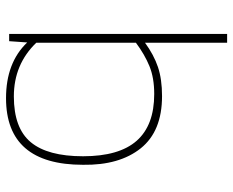

<svg xmlns="http://www.w3.org/2000/svg" viewBox="-87 -447 755 621"><g transform="rotate(-90 290.5 -136.5)"><path d="M462.8 220.6V-45Q423.7 -16.5 384.4 -3.2Q345.1 10.1 290 10.1Q176.5 10.1 121.3 -58.8Q66.2 -127.8 68 -245.4Q68 -494.5 283.5 -494.5Q398.4 -494.5 463.7 -426L467.8 -484.4H491.3V220.6ZM462.8 -74.4V-396.6Q392.9 -469.2 289.1 -469.2Q186.6 -469.2 141.1 -414.5Q95.6 -359.8 95.6 -245.4Q95.6 -128.7 145.7 -71.9Q195.8 -15.2 296.9 -15.2Q349.3 -15.2 386.9 -30.6Q424.6 -46 462.8 -74.4Z"/></g></svg>

Font: Arad-FD-VF Thin
Style: Regular
Weight: 100
Designer: Mohammad Darvishi
Version: Version 1.010;September 21, 2024;FontCreator 15.0.0.2992 64-